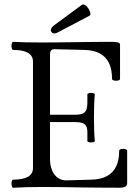

<svg xmlns="http://www.w3.org/2000/svg" viewBox="-20 -858 642 881"><path d="M40 -33.7Q131.3 -33.7 131.3 -86.4V-575.2Q131.3 -628.9 40 -628.9Q35.6 -628.9 33.7 -638.2Q31.7 -647.5 33.7 -656.7Q35.6 -666 40 -666Q92.3 -663.1 170.4 -663.1Q210.9 -663.1 251.7 -663.6Q292.5 -664.1 333 -664.6Q414.6 -666 495.6 -666Q514.2 -666 522.5 -662.8Q530.8 -659.7 530.8 -652.8V-496.1Q530.8 -490.7 521.7 -488.5Q512.7 -486.3 503.4 -488.5Q494.1 -490.7 494.1 -496.1Q494.1 -539.6 480.2 -568.6Q466.3 -597.7 438.2 -612.8Q410.2 -627.9 368.2 -628.9L229.5 -632.3Q219.7 -632.8 214.6 -626.7Q209.5 -620.6 209.5 -608.9V-331.5H323.7Q346.7 -331.5 358.9 -336.7Q371.1 -341.8 376 -354Q380.9 -366.2 380.9 -388.7V-424.8Q380.9 -429.2 389.4 -430.9Q397.9 -432.6 406.5 -430.9Q415 -429.2 415 -424.8Q411.1 -384.3 411.1 -318.4Q411.1 -252 415 -211.4Q415 -207 406.5 -205.3Q397.9 -203.6 389.4 -205.3Q380.9 -207 380.9 -211.4V-251.5Q380.9 -270 375 -280Q369.1 -290 356.9 -293.9Q344.7 -297.9 323.7 -297.9H209.5V-127.9Q209.5 -98.6 219 -76.2Q228.5 -53.7 245.8 -41.7Q263.2 -29.8 285.6 -30.3L400.4 -33.7Q442.4 -34.7 470.7 -50Q499 -65.4 512.9 -94.2Q526.9 -123 526.9 -166Q526.9 -171.9 535.9 -174.1Q544.9 -176.3 554.2 -173.8Q563.5 -171.4 563.5 -166V-18.1Q563.5 -6.8 554.9 -1.7Q546.4 3.4 527.8 3.4Q482.9 3.4 438.5 2.9Q394 2.4 349.1 2Q304.7 1 260 0.5Q215.3 0 170.4 0Q101.1 0 40 3.4Q35.6 3.4 33.7 -5.6Q31.7 -14.6 33.7 -24.2Q35.6 -33.7 40 -33.7ZM215.3 -712.4Q211.4 -718.8 214.6 -726.3Q217.8 -733.9 224.1 -738.8L356 -835.9Q360.8 -839.4 369.1 -835.4Q377.4 -831.5 384.3 -821.3Q391.6 -810.5 394 -799.8Q396.5 -789.1 391.1 -786.1L245.6 -709.5Q235.8 -704.1 228 -704.6Q220.2 -705.1 215.3 -712.4Z"/></svg>

Font: Junicode Two Beta VF
Style: Regular
Weight: 400
Designer: Peter S. Baker
Foundry: Briery Creek Software
Version: Version 1.031 beta; ttfautohint (v1.8.1.43-b0c9)